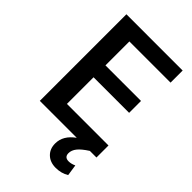

<svg xmlns="http://www.w3.org/2000/svg" viewBox="-247 -706 1003 1003"><g transform="rotate(45 254.5 -204.5)"><path d="M439 -352.5V-264.6H176.3V-67.9H483.4V21H434.6Q396.5 45.4 380.1 65.9Q363.8 86.4 363.8 108.4Q363.8 138.2 395 138.2Q413.6 138.2 434.6 128.4L443.8 190.4Q412.1 210 370.8 210Q329.6 210 304.2 185.8Q278.8 161.6 278.8 121.6Q278.8 63 337.9 21H64.9V-618.7H480.5V-529.3H176.3V-352.5Z"/></g></svg>

Font: Yantramanav Medium
Style: Regular
Weight: 500
Version: Version 1.001;PS 1.0;hotconv 1.0.72;makeotf.lib2.5.5900; ttf